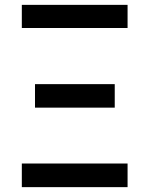

<svg xmlns="http://www.w3.org/2000/svg" viewBox="-20 -770 630 790"><path d="M69.8 -750H504.9V-654.8H69.8ZM124 -423.8H452.1V-327.1H124ZM69.8 -97.2H504.9V0H69.8Z"/></svg>

Font: Oakes Grotesk Medium
Style: Regular
Weight: 500
Designer: Samuel Oakes
Foundry: Samuel Oakes
Version: Version 1.000;PS 001.000;hotconv 1.0.88;makeotf.lib2.5.64775